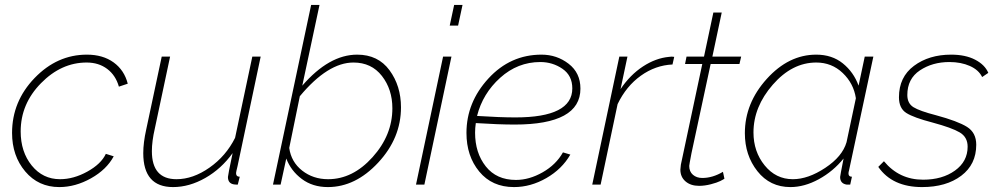

<svg xmlns="http://www.w3.org/2000/svg" viewBox="-20 -750 4057 780"><path d="M29 -210Q29 -338 120.5 -433Q212 -528 333 -528Q398 -528 441.5 -496.5Q485 -465 499 -410L463 -398Q450 -444 415.5 -470Q381 -496 332 -496Q229 -496 146.5 -412Q64 -328 64 -216Q64 -133 109 -77.5Q154 -22 224 -22Q279 -22 335 -53Q391 -84 410 -125L442 -115Q413 -61 349.5 -25.5Q286 10 221 10Q136 10 82.5 -53.5Q29 -117 29 -210Z M562 -128Q562 -170 574 -224L637 -520H671L609 -228Q597 -176 597 -136Q597 -22 697 -22Q764 -22 831 -69Q898 -116 935 -190L1005 -520H1039L945 -75Q939 -51 939 -47Q939 -32 954 -32L946 0Q934 0 930 -1Q906 -5 906 -31Q906 -38 925 -128Q879 -64 814 -27Q749 10 683 10Q562 10 562 -128Z M1143 -106 1120 0H1089L1244 -730H1278L1208 -402Q1317 -528 1431 -528Q1516 -528 1562.5 -464.5Q1609 -401 1609 -314Q1609 -189 1516.5 -89.5Q1424 10 1312 10Q1250 10 1206 -23Q1162 -56 1143 -106ZM1574 -310Q1574 -387 1531.5 -441.5Q1489 -496 1416 -496Q1312 -496 1198 -359L1155 -149Q1163 -92 1207.5 -57Q1252 -22 1313 -22Q1413 -22 1493.5 -111.5Q1574 -201 1574 -310Z M1825 -730H1859L1841 -646H1807ZM1780 -520H1814L1704 0H1670Z M2071 -244Q2006 -244 1913 -250Q1910 -230 1910 -211Q1910 -129 1953.5 -74Q1997 -19 2076 -19Q2130 -19 2184.5 -50Q2239 -81 2267 -131L2297 -122Q2263 -63 2199.5 -26.5Q2136 10 2068 10Q1979 10 1927 -53Q1875 -116 1875 -210Q1875 -334 1964 -431Q2053 -528 2180 -528Q2242 -528 2290 -491Q2338 -454 2338 -390Q2338 -244 2071 -244ZM2175 -498Q2083 -498 2012 -434Q1941 -370 1918 -279Q2011 -273 2074 -273Q2305 -273 2305 -391Q2305 -443 2265 -470.5Q2225 -498 2175 -498Z M2496 -520H2529L2501 -388Q2540 -446 2592 -480Q2644 -514 2698 -519Q2709 -521 2719 -519L2712 -488Q2643 -485 2583.5 -442.5Q2524 -400 2489 -327L2420 0H2386Z M2744 -61Q2744 -67 2746 -81L2833 -490H2763L2769 -520H2840L2878 -699H2912L2874 -520H2991L2984 -490H2867L2789 -127Q2780 -80 2780 -76Q2780 -53 2795 -40Q2810 -27 2833 -27Q2875 -27 2917 -52L2923 -24Q2919 -21 2906 -14.5Q2893 -8 2868 -1.5Q2843 5 2820 5Q2786 5 2765 -13Q2744 -31 2744 -61Z M3006 -209Q3006 -331 3095 -429.5Q3184 -528 3296 -528Q3360 -528 3404 -492.5Q3448 -457 3468 -402L3493 -520H3528L3429 -57Q3427 -51 3427 -45Q3427 -32 3441 -32L3434 0H3420Q3393 -4 3393 -31Q3393 -35 3407 -106Q3365 -54 3306.5 -22Q3248 10 3191 10Q3108 10 3057 -54.5Q3006 -119 3006 -209ZM3419 -172 3457 -351Q3448 -411 3403.5 -453.5Q3359 -496 3296 -496Q3198 -496 3119.5 -406Q3041 -316 3041 -212Q3041 -134 3086.5 -78Q3132 -22 3201 -22Q3263 -22 3332.5 -68Q3402 -114 3419 -172Z M3548 -72 3571 -95Q3633 -20 3730 -20Q3808 -20 3859.5 -57Q3911 -94 3911 -154Q3911 -193 3879 -212Q3847 -231 3769 -252Q3692 -272 3662 -291Q3632 -310 3632 -355Q3632 -437 3693 -482.5Q3754 -528 3844 -528Q3902 -528 3941.5 -507.5Q3981 -487 3995 -454L3970 -437Q3956 -466 3920 -482Q3884 -498 3837 -498Q3768 -498 3717 -464Q3666 -430 3666 -364Q3666 -330 3691 -314.5Q3716 -299 3782 -282Q3871 -258 3908.5 -234.5Q3946 -211 3946 -162Q3946 -82 3885 -36Q3824 10 3726 10Q3605 10 3548 -72Z"/></svg>

Font: Raleway-v4020 ExtraLight
Style: Italic
Weight: 275
Italic angle: -12°
Designer: Matt McInerney, Pablo Impallari, Rodrigo Fuenzalida
Foundry: Matt McInerney, Pablo Impallari, Rodrigo Fuenzalida
Version: Version 4.020;PS 004.020;hotconv 1.0.88;makeotf.lib2.5.64775